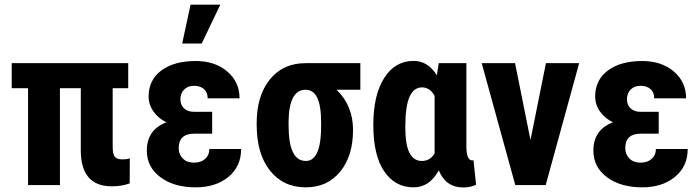

<svg xmlns="http://www.w3.org/2000/svg" viewBox="-20 -802 3033 832"><path d="M535.6 -419.9H468.3V-166Q468.3 -134.3 477.3 -122.8Q486.3 -111.3 509.8 -111.3Q528.3 -111.3 542.5 -115.2L542 -7.3Q507.3 5.4 464.8 5.4Q332.5 5.4 330.1 -145.5V-419.9H239.7V0H101.6V-419.9H30.8V-528.3H535.6Z M616.2 -149.4Q616.2 -239.3 700.7 -272Q665.5 -289.6 644.8 -319.1Q624 -348.6 624 -383.8Q624 -455.6 679.2 -496.6Q734.4 -537.6 828.1 -537.6Q911.6 -537.6 964.8 -492.2Q1018.1 -446.8 1018.1 -376H879.9Q879.9 -402.3 863.5 -416.3Q847.2 -430.2 820.8 -430.2Q793.5 -430.2 777.6 -413.6Q761.7 -397 761.7 -372.1Q761.7 -347.2 777.6 -332.3Q793.5 -317.4 821.3 -317.4H899.4V-222.7H821.8Q754.4 -222.7 754.4 -160.2Q754.4 -133.3 772.2 -115.2Q790 -97.2 820.3 -97.2Q850.6 -97.2 868.9 -113.5Q887.2 -129.9 887.2 -156.2H1024.9Q1024.9 -80.6 969.7 -35.4Q914.6 9.8 828.1 9.8Q733.9 9.8 675 -34.2Q616.2 -78.1 616.2 -149.4ZM805.7 -781.7H934.6L854 -613.3H769.5Z M1541.5 -413.1H1438.5Q1509.8 -344.2 1509.8 -238.8Q1509.8 -126 1454.1 -58.1Q1398.4 9.8 1305.2 9.8Q1207.5 9.8 1149.9 -62.7Q1092.3 -135.3 1092.3 -261.7V-269Q1092.3 -386.7 1149.2 -457.5Q1206.1 -528.3 1304.2 -528.3L1304.7 -527.8V-528.3H1541.5ZM1230.5 -258.8Q1230.5 -104.5 1305.2 -104.5Q1365.7 -104.5 1371.1 -230.5L1371.6 -269Q1371.6 -343.8 1354.7 -378.4Q1337.9 -413.1 1304.2 -413.1Q1233.4 -413.1 1230.5 -279.3Z M2001 -528.3V-164.6Q2002 -106.9 2026.4 -106.9Q2029.8 -106.9 2031.7 -108.9L2043 -1.5Q2019.5 10.3 1987.3 10.3Q1911.6 10.3 1881.3 -64Q1841.8 9.8 1772 9.8Q1691.9 9.8 1644.8 -59.6Q1597.7 -128.9 1597.7 -260.7Q1597.7 -389.2 1644.5 -463.6Q1691.4 -538.1 1772.5 -538.1Q1834.5 -538.1 1873 -475.6L1881.3 -528.3ZM1736.3 -250.5Q1736.3 -175.8 1754.2 -140.1Q1772 -104.5 1808.1 -104.5Q1843.8 -104.5 1863.3 -137.2V-386.2Q1843.8 -423.3 1808.6 -423.3Q1772.9 -423.3 1754.6 -382.3Q1736.3 -341.3 1736.3 -250.5Z M2278.8 -195.3 2345.7 -528.3H2489.7L2344.7 0H2212.9L2067.4 -528.3H2211.9Z M2551.3 -149.4Q2551.3 -239.3 2635.7 -272Q2600.6 -289.6 2579.8 -319.1Q2559.1 -348.6 2559.1 -383.8Q2559.1 -455.6 2614.3 -496.6Q2669.4 -537.6 2763.2 -537.6Q2846.7 -537.6 2899.9 -492.2Q2953.1 -446.8 2953.1 -376H2814.9Q2814.9 -402.3 2798.6 -416.3Q2782.2 -430.2 2755.9 -430.2Q2728.5 -430.2 2712.6 -413.6Q2696.8 -397 2696.8 -372.1Q2696.8 -347.2 2712.6 -332.3Q2728.5 -317.4 2756.3 -317.4H2834.5V-222.7H2756.8Q2689.5 -222.7 2689.5 -160.2Q2689.5 -133.3 2707.3 -115.2Q2725.1 -97.2 2755.4 -97.2Q2785.6 -97.2 2804 -113.5Q2822.3 -129.9 2822.3 -156.2H2960Q2960 -80.6 2904.8 -35.4Q2849.6 9.8 2763.2 9.8Q2668.9 9.8 2610.1 -34.2Q2551.3 -78.1 2551.3 -149.4Z"/></svg>

Font: Roboto Condensed
Style: Bold
Weight: 700
Designer: Google
Version: Version 2.134; 2016